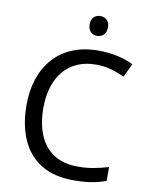

<svg xmlns="http://www.w3.org/2000/svg" viewBox="-99 -986 829 1067"><g transform="rotate(10 316.0 -452.5)"><path d="M403 -645Q346 -645 300 -625.5Q254 -606 222 -568.5Q190 -531 173 -477.5Q156 -424 156 -357Q156 -269 183.5 -204Q211 -139 265.5 -104Q320 -69 402 -69Q449 -69 491 -77Q533 -85 573 -97V-19Q533 -4 490.5 3Q448 10 389 10Q280 10 207 -35Q134 -80 97.5 -163Q61 -246 61 -358Q61 -439 83.5 -506Q106 -573 149.5 -622Q193 -671 257 -697.5Q321 -724 404 -724Q459 -724 510 -713Q561 -702 601 -682L565 -606Q532 -621 491.5 -633Q451 -645 403 -645ZM381 -915Q401 -915 416.5 -901.5Q432 -888 432 -859Q432 -831 416.5 -817Q401 -803 381 -803Q359 -803 344 -817Q329 -831 329 -859Q329 -888 344 -901.5Q359 -915 381 -915Z"/></g></svg>

Font: Noto Sans Gurmukhi
Style: Regular
Weight: 400
Designer: Jelle Bosma - Monotype Design Team
Foundry: Monotype Imaging Inc.
Version: Version 2.003